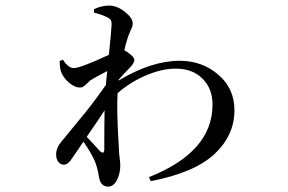

<svg xmlns="http://www.w3.org/2000/svg" viewBox="-20 -609 1040 693"><path d="M340.8 -63.5Q356.4 -49.8 356.4 -70.3Q356.4 -154.3 357.4 -210.9Q337.9 -179.7 293 -115.2Q302.7 -104.5 320.3 -85.9Q337.9 -67.4 340.8 -63.5ZM428.7 -427.7Q441.4 -420.9 453.1 -410.6Q464.8 -400.4 464.8 -392.6Q464.8 -380.9 447.3 -363.3Q434.6 -351.6 408.2 -321.3V-318.4Q526.4 -389.6 628.9 -389.6Q709 -389.6 767.6 -339.8Q826.2 -290 826.2 -210.9Q826.2 -121.1 754.9 -53.7Q683.6 13.7 524.4 44.9L517.6 30.3Q747.1 -60.5 747.1 -231.4Q747.1 -289.1 710.9 -325.2Q674.8 -361.3 614.3 -361.3Q563.5 -361.3 505.9 -336.4Q448.2 -311.5 404.3 -272.5Q400.4 -210 409.2 -72.3Q409.2 -59.6 411.6 -40.5Q414.1 -21.5 414.1 -11.7Q414.1 17.6 401.9 41Q389.6 64.5 371.1 64.5Q343.8 64.5 337.9 33.2Q332 -5.9 320.3 -31.7Q308.6 -57.6 281.2 -97.7L245.1 -44.9Q237.3 -33.2 233.9 -28.8Q230.5 -24.4 224.1 -19.5Q217.8 -14.6 210 -14.6Q198.2 -14.6 190.4 -24.9Q182.6 -35.2 182.6 -51.8Q182.6 -76.2 203.1 -99.6Q215.8 -115.2 243.2 -148.4Q270.5 -181.6 286.1 -200.7Q301.8 -219.7 323.2 -248.5Q344.7 -277.3 362.3 -302.7Q363.3 -320.3 367.2 -352.5Q327.1 -332 306.6 -319.3Q301.8 -315.4 294.4 -308.1Q287.1 -300.8 281.7 -296.9Q276.4 -293 269.5 -293Q249 -293 227.5 -312Q206.1 -331.1 199.2 -353.5Q195.3 -369.1 195.3 -388.7L207 -393.6Q226.6 -363.3 246.1 -363.3Q270.5 -363.3 373 -411.1Q382.8 -506.8 382.8 -521.5Q382.8 -533.2 378.9 -538.1Q375 -543 364.3 -547.9Q349.6 -555.7 319.3 -563.5V-576.2Q347.7 -588.9 374 -588.9Q402.3 -588.9 430.7 -566.4Q459 -543.9 459 -524.4Q459 -517.6 456.5 -510.7Q454.1 -503.9 448.7 -492.7Q443.4 -481.4 440.4 -470.7Q431.6 -442.4 428.7 -427.7Z"/></svg>

Font: GenYoMin TW TTF Medium
Style: Regular
Weight: 500
Version: Version 1.300